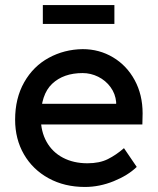

<svg xmlns="http://www.w3.org/2000/svg" viewBox="-20 -732 626 762"><path d="M522 -69Q488 -36 431.5 -13Q375 10 317 10Q236 10 173 -24.5Q110 -59 75 -119.5Q40 -180 40 -257Q40 -342 76 -405.5Q112 -469 173.5 -502.5Q235 -536 308 -537Q374 -537 428.5 -504.5Q483 -472 514.5 -414Q546 -356 546 -282L545 -238H116L93 -320H456L441 -303V-327Q438 -360 418.5 -386.5Q399 -413 369.5 -427.5Q340 -442 308 -442Q232 -442 187 -399.5Q142 -357 142 -264Q142 -210 165 -169Q188 -128 230 -106Q272 -84 327 -84Q375 -84 408 -100.5Q441 -117 472 -144L523 -69ZM150 -712H434V-637H150Z"/></svg>

Font: Lexend
Style: Regular
Weight: 400
Designer: Thomas Jockin
Foundry: Lexend
Version: Version 1.000